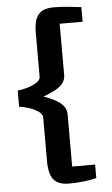

<svg xmlns="http://www.w3.org/2000/svg" viewBox="-63 -897 609 1042"><g transform="rotate(-5 242.0 -376.0)"><path d="M161.5 -29V-266Q161.5 -284 140.5 -298.8Q119.5 -313.5 90.2 -323.2Q61 -333 36.5 -335.5V-423.5Q61 -426 90.2 -434.5Q119.5 -443 140.5 -456.8Q161.5 -470.5 161.5 -489V-726Q161.5 -798 187 -827.2Q212.5 -856.5 269 -856.5Q309.5 -856.5 349 -852.5Q388.5 -848.5 420 -844.5V-765H295V-486.5Q295 -470.5 289.8 -458Q284.5 -445.5 275.5 -435.5Q260 -418 231 -403.8Q202 -389.5 173.5 -379Q202 -369 230.8 -354.5Q259.5 -340 275.5 -321.5Q295 -301.5 295 -271.5V13H420V86.5Q388.5 95 349 99.2Q309.5 103.5 269 103.5Q212.5 103.5 187 73.2Q161.5 43 161.5 -29Z"/></g></svg>

Font: Merriweather Sans
Style: Bold
Weight: 700
Designer: Eben Sorkin
Foundry: Eben Sorkin
Version: Version 1.008; ttfautohint (v1.7.19-72a1) -l 8 -r 50 -G 200 